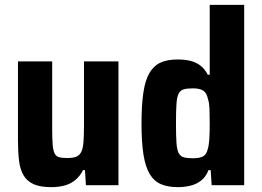

<svg xmlns="http://www.w3.org/2000/svg" viewBox="-20 -763 1081 791"><path d="M191 8Q146 8 119 -4Q92 -16 77.5 -40Q63 -64 58.5 -100.5Q54 -137 54 -185V-510H195V-234Q195 -191 197 -166.5Q199 -142 205.5 -130Q212 -118 224.5 -115Q237 -112 258 -112Q281 -112 294.5 -117.5Q308 -123 315 -137.5Q322 -152 324 -178Q326 -204 326 -246V-510H468V0H334L330 -62H322Q310 -38 291 -22Q272 -6 247 1Q222 8 191 8Z M713 8Q671 8 642.5 -4.5Q614 -17 596.5 -46.5Q579 -76 571 -126.5Q563 -177 563 -254Q563 -329 570.5 -380.5Q578 -432 595.5 -462Q613 -492 641 -505Q669 -518 712 -518Q740 -518 763.5 -512.5Q787 -507 805.5 -493Q824 -479 836 -455H844V-743H986V0H852L848 -62H839Q828 -34 808.5 -19Q789 -4 764.5 2Q740 8 713 8ZM775 -111Q803 -111 817 -119Q831 -127 836 -149Q841 -166 842.5 -192Q844 -218 844 -256Q844 -291 843 -315.5Q842 -340 837 -354Q832 -380 817.5 -389.5Q803 -399 775 -399Q751 -399 737 -395Q723 -391 716 -377.5Q709 -364 707 -335Q705 -306 705 -255Q705 -204 707 -175Q709 -146 716 -132.5Q723 -119 737 -115Q751 -111 775 -111Z"/></svg>

Font: Saira SemiCondensed
Style: Bold
Weight: 700
Width: 4
Designer: Hector Gatti with collaboration of the Omnibus-Type team
Foundry: Omnibus-Type
Version: Version 1.101